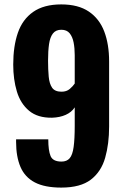

<svg xmlns="http://www.w3.org/2000/svg" viewBox="-20 -840 570 871"><path d="M258 11Q183 11 138 -12.5Q93 -36 73 -82.5Q53 -129 53 -196Q53 -199 53 -202Q53 -205 53 -208H199Q199 -157 209.5 -132Q220 -107 259 -107Q283 -107 296 -122Q309 -137 314 -173Q319 -209 319 -270V-353Q305 -331 278 -319Q251 -307 216 -306Q151 -305 112 -337.5Q73 -370 56.5 -425Q40 -480 40 -547Q40 -630 61 -691Q82 -752 130.5 -786Q179 -820 258 -820Q335 -820 383 -787.5Q431 -755 453 -697Q475 -639 475 -561V-266Q475 -187 457 -124Q439 -61 392 -25Q345 11 258 11ZM259 -424Q282 -424 296.5 -436.5Q311 -449 319 -461V-590Q319 -621 314 -647Q309 -673 296 -689Q283 -705 258 -705Q233 -705 220 -688Q207 -671 202.5 -640Q198 -609 198 -565Q198 -524 201 -492Q204 -460 216.5 -442Q229 -424 259 -424Z"/></svg>

Font: Oswald SemiBold
Style: Regular
Weight: 600
Designer: Vernon Adams
Foundry: Vernon Adams
Version: Version 4.103;gftools[0.9.33.dev8+g029e19f]